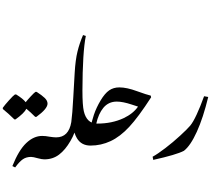

<svg xmlns="http://www.w3.org/2000/svg" viewBox="-89 -1113 1571 1381"><path d="M-68.8 -329.1V-337.9Q-56.2 -356 -24.7 -391.1Q6.8 -426.3 18.6 -433.6H27.3Q77.1 -402.8 95.7 -377.9Q107.9 -393.6 132.3 -419.9Q156.7 -446.3 166 -452.1H174.8Q213.4 -427.2 233.2 -408Q252.9 -388.7 252.9 -367.7Q252.9 -330.6 172.9 -272.5H164.1Q130.4 -306.6 100.6 -330.6Q85.4 -299.3 22.9 -254.4H14.2Q-29.3 -297.4 -68.8 -329.1ZM91.3 -353.5ZM91.3 -522.9ZM91.3 -250.5Z M134.3 15.6Q100.1 15.6 75.4 32.5Q50.8 49.3 20 91.3L0 81.5Q45.9 -33.2 99.9 -84.2Q153.8 -135.3 214.4 -135.3Q239.7 -135.3 265.6 -129.9Q296.9 -125 314.5 -125Q347.2 -125 347.2 -93.3Q347.2 -43 312 -4.9Q276.9 33.2 230.5 33.2Q211.9 33.2 183.6 25.4Q149.4 15.6 134.3 15.6ZM164.6 -535.2ZM91.3 -353.5ZM67.9 241.7Z M197.8 1.5Q197.8 -49.3 233.4 -87.2Q269 -125 314.9 -125Q405.3 -125 423.8 -234.9Q431.6 -290 438.2 -415Q444.8 -540 448.2 -589.8Q453.6 -682.1 468.3 -741.9Q482.9 -801.8 508.3 -860.8L528.3 -854.5Q504.9 -738.3 503.9 -462.4Q503.9 -356 513.9 -313Q523.9 -270 547.4 -247.1Q570.8 -224.1 610.8 -224.1Q654.3 -224.1 654.3 -167Q654.3 -118.2 626.5 -92Q598.6 -65.9 562 -65.9Q496.1 -65.9 464.4 -118.7Q453.6 -136.2 446.8 -159.2Q435.1 -128.4 417.5 -98.6Q380.9 -35.2 335.9 -1Q291 33.2 230.5 33.2Q197.8 33.2 197.8 1.5ZM522.5 -1092.8ZM523.9 -986.3ZM428.2 218.8ZM485.4 -627.9Z M520 -123Q520 -170.4 546.9 -197.8Q558.6 -209 568.4 -213.4Q568.8 -235.4 586.4 -287.4Q604 -339.4 634.5 -390.4Q665 -441.4 696 -462.9Q727.1 -484.4 769.5 -484.4Q823.2 -484.4 897 -457Q967.3 -431.6 995.1 -425.3L998 -413.1Q905.8 -270.5 840.3 -200.2Q774.9 -129.9 706.3 -97.9Q637.7 -65.9 562 -65.9Q520 -66.9 520 -123ZM612.3 -224.1Q715.8 -224.1 799.3 -262.7Q868.7 -295.4 903.8 -346.2Q886.2 -351.6 857.4 -361.3Q793.9 -382.3 751 -382.3Q691.4 -382.3 654.3 -337.4Q619.1 -294.4 603.5 -224.1ZM800.3 -763.7ZM820.3 -805.2ZM886.2 95.7Z M1408.7 -415.5Q1372.6 -266.1 1326.9 -165.5Q1281.2 -64.9 1233.9 -28.3Q1180.2 0 1013.2 37.1L1008.8 14.2Q1044.9 -5.4 1100.1 -47.6Q1155.3 -89.8 1206.8 -137.2Q1258.3 -184.6 1279.1 -209.2Q1299.8 -233.9 1325.7 -289.6Q1351.6 -345.2 1378.9 -420.9ZM1370.6 -646ZM1248.5 -647ZM1285.6 248.5ZM1231.9 21ZM1175.3 -267.1ZM1337.9 35.2Z"/></svg>

Font: Noto Nastaliq Urdu
Style: Regular
Weight: 400
Designer: Monotype Design Team
Foundry: Monotype Imaging Inc.
Version: Version 1.02 uh